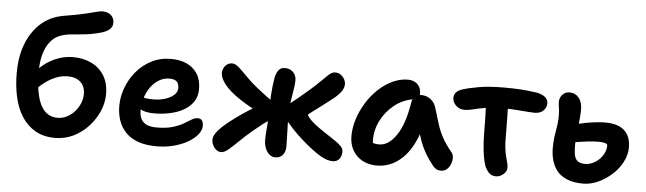

<svg xmlns="http://www.w3.org/2000/svg" viewBox="-48 -941 3823 1137"><g transform="rotate(5 1863.5 -372.0)"><path d="M306 13Q236 13 187 -15.5Q138 -44 106.5 -93.5Q75 -143 60.5 -208.5Q46 -274 46 -350Q46 -427 62.5 -485.5Q79 -544 106.5 -586.5Q134 -629 167.5 -656Q201 -683 236 -696Q267 -708 312 -715Q357 -722 398 -731Q443 -741 474 -749.5Q505 -758 523 -758Q540 -758 555 -751.5Q570 -745 580 -731Q590 -717 590 -695Q590 -671 572 -656Q554 -641 522 -632Q467 -617 423 -613Q379 -609 343 -605.5Q307 -602 276 -589Q247 -577 224 -548.5Q201 -520 188 -475.5Q175 -431 175 -372Q175 -285 189.5 -226Q204 -167 234 -137Q264 -107 310 -107Q339 -107 364.5 -120Q390 -133 410 -155Q430 -177 441.5 -204.5Q453 -232 453 -260Q453 -292 440 -313.5Q427 -335 404 -346Q381 -357 349 -357Q301 -357 253.5 -331.5Q206 -306 164 -261L111 -299Q133 -348 172.5 -387.5Q212 -427 263.5 -450Q315 -473 371 -473Q431 -473 479.5 -450Q528 -427 556 -382Q584 -337 584 -270Q584 -220 562.5 -170Q541 -120 503 -78.5Q465 -37 414.5 -12Q364 13 306 13Z M908 10Q845 10 799.5 -6Q754 -22 725 -52Q696 -82 682 -122Q668 -162 668 -210Q668 -263 687.5 -316.5Q707 -370 744 -414.5Q781 -459 833 -486Q885 -513 950 -513Q1003 -513 1043.5 -494.5Q1084 -476 1107 -439.5Q1130 -403 1130 -349Q1130 -307 1110 -276Q1090 -245 1055.5 -224.5Q1021 -204 975 -193.5Q929 -183 877 -183Q821 -183 793.5 -201.5Q766 -220 766 -244Q766 -258 772.5 -264.5Q779 -271 794 -271Q805 -271 820.5 -268Q836 -265 864 -265Q902 -265 934.5 -275Q967 -285 987 -303Q1007 -321 1007 -344Q1007 -370 994 -383Q981 -396 950 -396Q917 -396 888.5 -379Q860 -362 839.5 -333.5Q819 -305 807.5 -268.5Q796 -232 796 -193Q796 -165 805.5 -144.5Q815 -124 838 -112.5Q861 -101 899 -101Q955 -101 993.5 -112.5Q1032 -124 1057.5 -139Q1083 -154 1101.5 -165.5Q1120 -177 1137 -177Q1155 -177 1163 -166Q1171 -155 1171 -133Q1171 -109 1151 -83.5Q1131 -58 1095.5 -37Q1060 -16 1012 -3Q964 10 908 10Z M1954 7Q1921 7 1881.5 -16.5Q1842 -40 1792 -82Q1732 -133 1697.5 -172Q1663 -211 1648 -231Q1643 -237 1640 -244.5Q1637 -252 1637 -261Q1637 -274 1645 -285Q1653 -296 1663 -304Q1690 -324 1722 -350.5Q1754 -377 1785 -404Q1816 -431 1837 -452Q1862 -476 1883.5 -497Q1905 -518 1924 -518Q1943 -518 1957.5 -508Q1972 -498 1980 -483Q1988 -468 1988 -453Q1988 -431 1973 -410Q1958 -389 1933.5 -369Q1909 -349 1881 -328Q1863 -314 1846 -301.5Q1829 -289 1815.5 -279Q1802 -269 1794 -262.5Q1786 -256 1786 -254Q1786 -249 1797 -235.5Q1808 -222 1832 -202.5Q1856 -183 1894 -158Q1929 -135 1954.5 -118Q1980 -101 1994 -86.5Q2008 -72 2008 -54Q2008 -28 1994.5 -10.5Q1981 7 1954 7ZM1293 11Q1277 11 1264 1Q1251 -9 1243 -25Q1235 -41 1235 -58Q1235 -81 1257 -108Q1279 -135 1317 -165.5Q1355 -196 1402 -228Q1435 -249 1453.5 -261Q1472 -273 1482.5 -278.5Q1493 -284 1499 -287L1526 -233Q1515 -237 1478.5 -252.5Q1442 -268 1383 -306Q1350 -327 1321 -352.5Q1292 -378 1274 -405.5Q1256 -433 1256 -458Q1256 -472 1263 -486Q1270 -500 1283 -509Q1296 -518 1313 -518Q1332 -518 1355.5 -496.5Q1379 -475 1409.5 -443.5Q1440 -412 1480 -381Q1503 -363 1530.5 -342Q1558 -321 1580 -309L1578 -211Q1549 -195 1523 -175Q1497 -155 1465 -128Q1426 -95 1393.5 -63Q1361 -31 1336 -10Q1311 11 1293 11ZM1614 14Q1595 14 1579 0.5Q1563 -13 1554.5 -35.5Q1546 -58 1546 -87Q1546 -117 1550.5 -161Q1555 -205 1555 -267Q1555 -307 1558 -356Q1561 -405 1569 -451Q1572 -474 1585 -496Q1598 -518 1626 -518Q1657 -518 1675.5 -498.5Q1694 -479 1694 -451Q1694 -429 1688.5 -394.5Q1683 -360 1676.5 -320Q1670 -280 1670 -239Q1670 -228 1671 -204Q1672 -180 1672.5 -151.5Q1673 -123 1674 -97.5Q1675 -72 1675 -57Q1675 -25 1659 -5.5Q1643 14 1614 14Z M2219 10Q2169 10 2132 -10Q2095 -30 2074 -66.5Q2053 -103 2053 -151Q2053 -201 2069.5 -252.5Q2086 -304 2115 -351Q2144 -398 2183 -434.5Q2222 -471 2267 -492Q2312 -513 2359 -513Q2392 -513 2414 -493Q2436 -473 2436 -436Q2436 -421 2427.5 -412.5Q2419 -404 2405 -401Q2339 -391 2289 -351.5Q2239 -312 2210.5 -256.5Q2182 -201 2182 -141Q2182 -120 2185.5 -102.5Q2189 -85 2200 -58L2137 -149Q2161 -130 2178.5 -123Q2196 -116 2221 -116Q2277 -116 2323 -184Q2369 -252 2389 -382Q2393 -404 2408 -416.5Q2423 -429 2444 -429Q2478 -429 2502 -409Q2526 -389 2534 -358Q2549 -308 2562 -266.5Q2575 -225 2595.5 -187.5Q2616 -150 2650 -109Q2662 -95 2662.5 -76Q2663 -57 2655.5 -37.5Q2648 -18 2633.5 -5.5Q2619 7 2598 7Q2581 7 2570.5 0.5Q2560 -6 2552 -15Q2531 -42 2514 -67.5Q2497 -93 2483 -123.5Q2469 -154 2457 -193.5Q2445 -233 2435 -286L2482 -289Q2464 -205 2435.5 -147.5Q2407 -90 2371.5 -55.5Q2336 -21 2297 -5.5Q2258 10 2219 10Z M2705 -364Q2677 -364 2656 -383.5Q2635 -403 2635 -429Q2635 -448 2646 -461Q2657 -474 2680 -482Q2715 -494 2777.5 -505Q2840 -516 2932 -516Q2983 -516 3025 -513.5Q3067 -511 3116 -504Q3151 -499 3171.5 -484Q3192 -469 3192 -445Q3192 -429 3183.5 -414.5Q3175 -400 3159.5 -391.5Q3144 -383 3123 -383Q3105 -383 3074.5 -385.5Q3044 -388 3008.5 -390.5Q2973 -393 2938 -393Q2870 -393 2827.5 -386Q2785 -379 2757.5 -371.5Q2730 -364 2705 -364ZM2925 12Q2902 12 2887 -1.5Q2872 -15 2860 -41Q2851 -64 2845 -100.5Q2839 -137 2836.5 -180.5Q2834 -224 2834 -265Q2834 -326 2832 -370Q2830 -414 2830 -442L2961 -449Q2960 -439 2961 -414Q2962 -389 2962.5 -355.5Q2963 -322 2963.5 -287Q2964 -252 2964 -222Q2964 -183 2968 -154.5Q2972 -126 2977 -106.5Q2982 -87 2986 -73Q2990 -59 2990 -46Q2990 -29 2980 -16Q2970 -3 2955.5 4.5Q2941 12 2925 12Z M3444 10Q3387 10 3348.5 -6Q3310 -22 3288 -49.5Q3266 -77 3256.5 -112Q3247 -147 3247 -184Q3247 -234 3256.5 -286Q3266 -338 3266 -377Q3266 -406 3262.5 -425.5Q3259 -445 3259 -458Q3259 -475 3266 -489Q3273 -503 3286.5 -512Q3300 -521 3318 -521Q3352 -521 3373 -495.5Q3394 -470 3394 -426Q3394 -403 3391.5 -374.5Q3389 -346 3385.5 -316Q3382 -286 3379.5 -259Q3377 -232 3377 -212Q3377 -183 3380.5 -159Q3384 -135 3399 -121Q3414 -107 3446 -107Q3467 -107 3488.5 -116.5Q3510 -126 3527.5 -142.5Q3545 -159 3556 -181Q3567 -203 3567 -228Q3567 -236 3553 -240.5Q3539 -245 3514 -245Q3484 -245 3450.5 -241Q3417 -237 3388.5 -232.5Q3360 -228 3343 -225Q3327 -224 3312 -229Q3297 -234 3287.5 -245Q3278 -256 3278 -273Q3278 -296 3290.5 -306.5Q3303 -317 3326 -324Q3342 -330 3368 -336.5Q3394 -343 3425.5 -349Q3457 -355 3488.5 -358.5Q3520 -362 3547 -362Q3597 -362 3630 -346Q3663 -330 3679.5 -300Q3696 -270 3696 -227Q3696 -183 3674 -140.5Q3652 -98 3615 -64.5Q3578 -31 3533.5 -10.5Q3489 10 3444 10Z"/></g></svg>

Font: Shantell Sans SemiBold
Style: Regular
Weight: 600
Designer: Stephen Nixon, Anya Danilova, Shantell Martin
Foundry: Arrow Type
Version: Version 1.011;[c5ecc13dd]